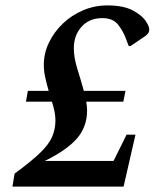

<svg xmlns="http://www.w3.org/2000/svg" viewBox="-20 -690 583 710"><path d="M26 0 34 -48Q94 -92 127 -123.5Q160 -155 172.5 -183.5Q185 -212 185 -245Q185 -261 181.5 -278Q178 -295 172 -314H76L83 -354H160Q153 -378 147.5 -402.5Q142 -427 142 -450Q142 -493 161 -532.5Q180 -572 212.5 -603Q245 -634 287.5 -652Q330 -670 377 -670Q438 -670 473 -650.5Q508 -631 521 -609Q532 -592 532 -580Q532 -566 515 -555L463 -520H456L446 -546Q436 -574 417 -598.5Q398 -623 358 -623Q310 -623 281.5 -591Q253 -559 253 -512Q253 -477 266 -435.5Q279 -394 290 -354H444L436 -314H299Q302 -296 302 -281Q302 -222 265.5 -179Q229 -136 146 -95H400L448 -192H481L437 0Z"/></svg>

Font: Spectral SC SemiBold
Style: Italic
Weight: 600
Italic angle: -10°
Designer: Jean-Baptiste Levee
Foundry: Production Type
Version: Version 2.001